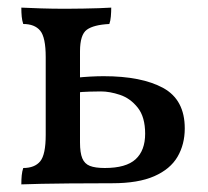

<svg xmlns="http://www.w3.org/2000/svg" viewBox="-20 -481 545 504"><path d="M36 3Q36 -10 37 -20.5Q38 -31 41 -40Q71 -40 85.5 -57.5Q100 -75 100 -127V-331Q100 -383 85.5 -400.5Q71 -418 41 -418Q38 -427 37 -437.5Q36 -448 36 -461Q58 -460 87.5 -459Q117 -458 153 -458Q177 -458 199 -458.5Q221 -459 239.5 -459.5Q258 -460 272 -461Q272 -450 271 -438Q270 -426 267 -418Q226 -416 208 -403Q190 -390 190 -346V-107Q190 -80 196 -65.5Q202 -51 216 -45.5Q230 -40 255 -40Q311 -40 336 -63Q361 -86 361 -130Q361 -174 341.5 -198.5Q322 -223 295 -232Q268 -241 245 -241Q237 -241 216 -240.5Q195 -240 180 -238V-277Q199 -279 217.5 -280Q236 -281 252 -281Q352 -281 408.5 -250Q465 -219 465 -144Q465 -102 446 -69.5Q427 -37 385 -18.5Q343 0 275 0Q206 0 162 0.5Q118 1 89 1.5Q60 2 36 3Z"/></svg>

Font: Vollkorn
Style: Regular
Weight: 400
Designer: Friedrich Althausen
Foundry: Friedrich Althausen
Version: Version 4.104